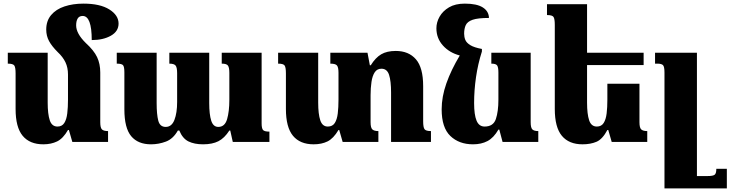

<svg xmlns="http://www.w3.org/2000/svg" viewBox="-20 -783 4029 1059"><path d="M533 -109Q533 -78 542.5 -69Q552 -60 576 -60V0H379L360 -66H355Q328 -19 295 -3Q262 13 219 13Q144 13 105 -34Q66 -81 66 -182V-378Q66 -411 59 -421.5Q52 -432 23 -432V-492H243V-217Q243 -154 254.5 -119.5Q266 -85 297 -85Q322 -85 334.5 -104.5Q347 -124 351 -157.5Q355 -191 355 -233V-372Q355 -410 341 -439.5Q327 -469 298 -496Q266 -528 250.5 -556.5Q235 -585 235 -620Q235 -668 262 -700Q289 -732 335.5 -747.5Q382 -763 440 -763Q532 -763 583 -731Q634 -699 634 -653Q634 -610 591.5 -586Q549 -562 486 -562Q486 -695 436 -695Q417 -695 408.5 -681Q400 -667 400 -643Q400 -598 453 -546Q498 -505 515.5 -468Q533 -431 533 -383Z M1203 -492H1423V-102Q1423 -77 1430 -67Q1437 -57 1466 -57V0H1264L1250 -63H1245Q1218 -21 1184.5 -4Q1151 13 1100 13Q1052 13 1019.5 -3Q987 -19 969 -63H961Q935 -17 895 -2Q855 13 813 13Q741 13 703.5 -32Q666 -77 666 -180V-384Q666 -415 658.5 -423.5Q651 -432 624 -432V-492H844V-215Q844 -152 853 -117.5Q862 -83 894 -83Q927 -83 942 -121.5Q957 -160 957 -221V-379Q957 -411 948.5 -421.5Q940 -432 914 -432V-492H1134V-215Q1134 -152 1145 -117.5Q1156 -83 1184 -83Q1220 -83 1232.5 -125.5Q1245 -168 1245 -233V-381Q1245 -410 1237.5 -421Q1230 -432 1203 -432Z M2314 -114Q2314 -81 2321.5 -70.5Q2329 -60 2357 -60V0H2137V-273Q2137 -336 2126 -370Q2115 -404 2084 -404Q2060 -404 2047 -384.5Q2034 -365 2029 -331.5Q2024 -298 2024 -258V-109Q2024 -78 2034 -69Q2044 -60 2067 -60V0H1870L1851 -66H1847Q1819 -19 1786.5 -3Q1754 13 1710 13Q1635 13 1596 -34Q1557 -81 1557 -182V-378Q1557 -411 1550 -421.5Q1543 -432 1514 -432V-492H1735V-217Q1735 -154 1746.5 -119.5Q1758 -85 1788 -85Q1814 -85 1826.5 -104.5Q1839 -124 1843 -157.5Q1847 -191 1847 -233V-382Q1847 -412 1838.5 -422Q1830 -432 1802 -432V-492H2007L2020 -423H2025Q2051 -465 2082.5 -483.5Q2114 -502 2163 -502Q2234 -502 2274 -456Q2314 -410 2314 -308Z M2589 13Q2512 13 2464 -33Q2416 -79 2416 -180Q2416 -249 2442 -323Q2468 -397 2516 -477Q2459 -492 2423 -532Q2387 -572 2387 -627Q2387 -660 2404.5 -691Q2422 -722 2456.5 -742.5Q2491 -763 2544 -763Q2610 -763 2643 -742Q2676 -721 2677 -684Q2616 -684 2587 -674Q2558 -664 2549 -644.5Q2540 -625 2540 -597Q2540 -579 2546.5 -563Q2553 -547 2574 -534Q2595 -521 2638 -513V-499Q2616 -430 2605.5 -357.5Q2595 -285 2595 -215Q2595 -150 2608.5 -117.5Q2622 -85 2653 -85Q2701 -85 2715 -126.5Q2729 -168 2729 -233V-383Q2729 -412 2722 -422Q2715 -432 2690 -432V-492H2907V-109Q2907 -78 2916.5 -69Q2926 -60 2949 -60V0H2752L2734 -68H2729Q2703 -23 2669 -5Q2635 13 2589 13Z M3507 -321V-109Q3507 -78 3517 -69Q3527 -60 3550 -60V0H3354L3335 -66H3330Q3303 -15 3270 -1Q3237 13 3193 13Q3118 13 3079 -34Q3040 -81 3040 -182V-646Q3040 -679 3033 -689.5Q3026 -700 2997 -700V-760H3218V-492H3530V-424H3218V-217Q3218 -154 3229.5 -119.5Q3241 -85 3272 -85Q3297 -85 3309.5 -104.5Q3322 -124 3326 -157.5Q3330 -191 3330 -233V-321Z M3989 148V256H3645V-383Q3645 -415 3637 -423.5Q3629 -432 3605 -432H3593V-492H3824V188H3883Q3912 188 3921.5 181Q3931 174 3931 148Z"/></svg>

Font: Noto Serif Armenian SemiCondensed Black
Style: Regular
Weight: 900
Width: 4
Designer: Monotype Design Team
Foundry: Monotype Imaging Inc.
Version: Version 2.008; ttfautohint (v1.8.4.7-5d5b)